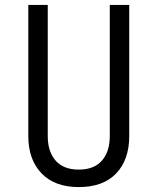

<svg xmlns="http://www.w3.org/2000/svg" viewBox="-20 -750 640 780"><path d="M300 10Q202 10 148.5 -46Q95 -102 95 -197V-730H174V-197Q174 -134 206 -97.5Q238 -61 300 -61Q362 -61 394 -97.5Q426 -134 426 -197V-730H505V-197Q505 -101 452 -45.5Q399 10 300 10Z"/></svg>

Font: JetBrains Mono NL Light
Style: Regular
Weight: 300
Monospace: yes
Designer: Philipp Nurullin, Konstantin Bulenkov
Foundry: JetBrains
Version: Version 2.305; ttfautohint (v1.8.4.7-5d5b)